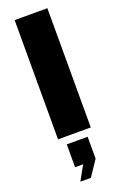

<svg xmlns="http://www.w3.org/2000/svg" viewBox="-186 -776 695 1097"><g transform="rotate(-20 161.0 -227.0)"><path d="M62 -725H261V0H62ZM148 183H99V44H226V177L163 271H99Z"/></g></svg>

Font: Archivo Black
Style: Regular
Weight: 400
Designer: Hector Gatti
Foundry: Omnibus-Type
Version: Version 1.101; ttfautohint (v1.8)